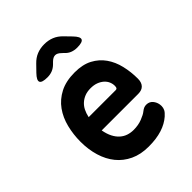

<svg xmlns="http://www.w3.org/2000/svg" viewBox="-221 -909 1043 1043"><g transform="rotate(-45 300.0 -387.5)"><path d="M460 -161Q485 -161 499.5 -141.5Q514 -122 514 -97Q514 -83 508 -71Q502 -59 485 -44Q470 -31 452 -21Q434 -11 412 -4Q390 3 364.5 6.5Q339 10 309 10Q248 10 202.5 -11.5Q157 -33 126.5 -70.5Q96 -108 80.5 -159.5Q65 -211 65 -271Q65 -326 78 -378.5Q91 -431 120 -471.5Q149 -512 195.5 -536Q242 -560 309 -560Q370 -560 411.5 -538Q453 -516 479 -479Q505 -442 516.5 -393.5Q528 -345 528 -293Q528 -264 513.5 -248.5Q499 -233 471 -233H190Q196 -200 208 -177Q220 -154 236.5 -139.5Q253 -125 273 -118.5Q293 -112 315 -112Q351 -112 380.5 -123.5Q410 -135 423 -146Q433 -154 441.5 -157.5Q450 -161 460 -161ZM399 -334Q405 -334 408.5 -338Q412 -342 412 -354Q412 -370 405.5 -385Q399 -400 385.5 -412Q372 -424 353 -431Q334 -438 309 -438Q284 -438 264.5 -430.5Q245 -423 230 -409.5Q215 -396 205.5 -377Q196 -358 191 -334ZM186 -645Q144 -645 137.5 -660Q131 -675 160 -705L195 -741Q217 -764 243 -774.5Q269 -785 300 -785Q331 -785 357 -774.5Q383 -764 405 -741L440 -705Q469 -675 462.5 -660Q456 -645 414 -645Q393 -645 375 -652Q357 -659 343 -675L333 -684Q316 -701 300 -701Q284 -701 267 -684L257 -674Q242 -659 224.5 -652Q207 -645 186 -645Z"/></g></svg>

Font: Maple Mono
Style: Bold
Weight: 700
Monospace: yes
Designer: subframe7536
Version: Version 7.200